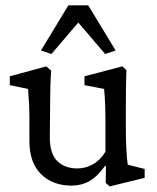

<svg xmlns="http://www.w3.org/2000/svg" viewBox="-20 -667 570 698"><path d="M400.4 -483.4 362.3 -470.7 264.6 -585 167 -470.7 128.9 -483.4 228.5 -647.5H300.8ZM444.3 -68.4 505.9 -52.7V-20.5L378.9 10.7L364.3 -2L365.2 -63.5L362.3 -64.5Q334.5 -25.4 305.2 -8.8Q275.9 7.8 240.2 7.8Q171.4 7.8 129.2 -33.9Q86.9 -75.7 86.9 -154.3V-238.3Q86.9 -285.2 82 -343.8L15.6 -357.4V-389.6L148.4 -425.8L166 -410.2Q162.1 -356.9 162.1 -274.4L161.1 -167Q161.1 -108.9 188 -81.8Q214.8 -54.7 261.7 -54.7Q290.5 -54.7 317.1 -69.3Q343.8 -84 363.3 -115.2V-228.5Q363.3 -296.4 358.4 -343.8L287.1 -357.4V-389.6L424.8 -425.8L439.5 -412.1Q437.5 -357.4 437.5 -273.4V-204.1Q437.5 -118.7 444.3 -68.4Z"/></svg>

Font: Crimson Pro
Style: Regular
Weight: 400
Designer: Jacques Le Bailly
Foundry: Baron von Fonthausen
Version: Version 1.003